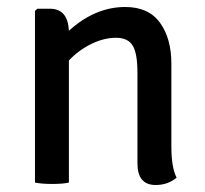

<svg xmlns="http://www.w3.org/2000/svg" viewBox="-20 -522 586 549"><path d="M470 -340V-103Q470 -43 485 -14Q460 7 425 7Q373 7 373 -55V-315Q373 -369 359.5 -391.5Q346 -414 311.5 -414Q277 -414 240.5 -396Q204 -378 177 -349V0Q160 4 129.5 4Q99 4 80 0V-491L87 -497H123Q174 -497 177 -434Q252 -502 338 -502Q405 -502 437.5 -457Q470 -412 470 -340Z"/></svg>

Font: Signika Negative
Style: Regular
Weight: 400
Designer: Anna Giedrys
Foundry: Anna Giedrys
Version: Version 1.001